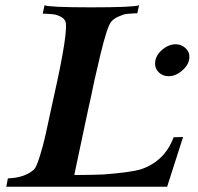

<svg xmlns="http://www.w3.org/2000/svg" viewBox="-20 -713 756 733"><path d="M679 -190 618 0H4L10 -32Q74 -34 110 -66Q119 -75 132 -116.5Q145 -158 154.5 -201Q164 -244 173.5 -289Q183 -334 184 -337Q244 -603 229 -633Q223 -644 210.5 -650Q198 -656 190 -657.5Q182 -659 163 -660Q144 -661 143 -661L150 -693Q168 -685 329 -685Q490 -685 511 -693L504 -662H493Q482 -661 479 -661Q476 -661 465.5 -660Q455 -659 449.5 -656.5Q444 -654 435.5 -651Q427 -648 419.5 -643Q412 -638 406 -632Q390 -616 363 -503Q336 -390 326 -337Q323 -326 307.5 -252.5Q292 -179 277.5 -111Q263 -43 264 -45Q267 -45 284 -45Q301 -45 328.5 -45.5Q356 -46 376 -47Q478 -55 516 -66Q608 -96 643 -189ZM703 -494Q702 -467 676.5 -444.5Q651 -422 624 -422Q602 -422 586.5 -436.5Q571 -451 572 -472Q573 -500 598 -522Q623 -544 651 -544Q672 -544 688 -529.5Q704 -515 703 -494Z"/></svg>

Font: GFS Artemisia
Style: Bold Italic
Weight: 700
Italic angle: -12°
Designer: Designed by Takis Katsoulidis and George D. Matthiopoulos.
Foundry: Designed by Takis Katsoulidis and George D. Matthiopoulos.
Version: Version 1.0